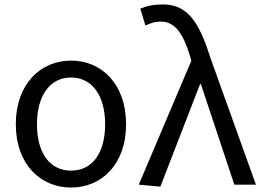

<svg xmlns="http://www.w3.org/2000/svg" viewBox="-20 -829 1177 862"><path d="M299 13C435 13 546 -90 546 -271C546 -453 435 -557 299 -557C163 -557 51 -453 51 -271C51 -90 163 13 299 13ZM299 -63C202 -63 146 -144 146 -271C146 -397 202 -481 299 -481C396 -481 452 -397 452 -271C452 -144 396 -63 299 -63Z M700 9 878 -451H882L1032 0H1129L923 -574C874 -730 821 -809 713 -809C665 -809 636 -801 610 -790L633 -714C653 -724 673 -732 703 -732C765 -732 802 -679 833 -578L839 -556L603 0Z"/></svg>

Font: Noto Sans CJK KR Regular
Style: Regular
Weight: 400
Designer: Ryoko NISHIZUKA (kana & ideographs); Paul D. Hunt (Latin, Greek & Cyrillic); Wenlong ZHANG (bopomofo); Sandoll Communica
Foundry: Adobe Systems Incorporated
Version: Version 1.004;PS 1.004;hotconv 1.0.82;makeotf.lib2.5.63406